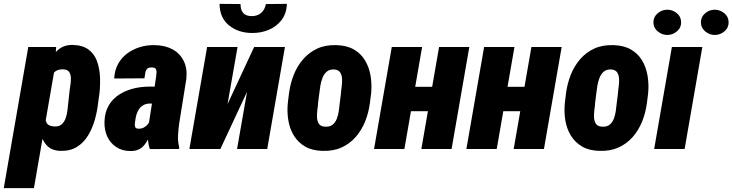

<svg xmlns="http://www.w3.org/2000/svg" viewBox="-63 -772 3796 995"><path d="M220.7 -418 112.8 203.1H-43.5L83.5 -528.3H228ZM452.6 -290 445.8 -241.2Q441.4 -198.2 429 -153.3Q416.5 -108.4 394 -70.8Q371.6 -33.2 335.7 -10.7Q299.8 11.7 247.6 9.8Q202.6 7.8 178.5 -19.5Q154.3 -46.9 144 -87.4Q133.8 -127.9 131.8 -170.2Q129.9 -212.4 130.9 -243.2L135.7 -278.3Q141.6 -313.5 153.1 -358.4Q164.6 -403.3 185.1 -444.6Q205.6 -485.8 237.3 -513.2Q269 -540.5 315.4 -539.1Q366.7 -537.6 396.7 -514.4Q426.8 -491.2 439.9 -454.3Q453.1 -417.5 455.1 -374Q457 -330.6 452.6 -290ZM291 -240.7 296.4 -290Q297.4 -304.2 300.8 -324Q304.2 -343.8 304.4 -364Q304.7 -384.3 296.1 -397.9Q287.6 -411.6 265.6 -412.6Q239.7 -413.6 224.6 -402.6Q209.5 -391.6 201.4 -373.3Q193.4 -355 190.2 -333.7Q187 -312.5 185.5 -292.5L178.2 -231Q174.8 -209.5 171.9 -183.3Q168.9 -157.2 177.5 -137.7Q186 -118.2 217.8 -116.7Q242.7 -115.2 256.6 -127.7Q270.5 -140.1 277.3 -159.7Q284.2 -179.2 286.6 -200.9Q289.1 -222.7 291 -240.7Z M708.5 -132.8 745.1 -367.2Q746.1 -379.9 747.8 -392.3Q749.5 -404.8 744.9 -413.8Q740.2 -422.9 722.7 -422.4Q705.6 -422.9 698.5 -414.3Q691.4 -405.8 689.7 -392.6Q688 -379.4 685.5 -366.2L528.8 -365.2Q530.8 -407.2 548.6 -439.9Q566.4 -472.7 595.7 -494.6Q625 -516.6 661.9 -527.8Q698.7 -539.1 738.8 -538.1Q791 -537.6 830.1 -516.8Q869.1 -496.1 888.7 -457Q908.2 -418 902.8 -364.3L865.7 -132.8Q861.3 -102.5 859.6 -70.8Q857.9 -39.1 865.7 -9.3L865.2 0L713.4 0.5Q703.1 -31.2 703.4 -65.4Q703.6 -99.6 708.5 -132.8ZM759.3 -322.8 744.6 -234.9 711.4 -235.4Q693.4 -234.9 680.2 -227.3Q667 -219.7 658.4 -207.8Q649.9 -195.8 645 -180.7Q640.1 -165.5 638.2 -148.9Q636.2 -138.2 635.5 -128.2Q634.8 -118.2 638.7 -111.6Q642.6 -105 656.7 -105Q671.4 -105 683.6 -111.8Q695.8 -118.7 704.1 -129.4Q712.4 -140.1 714.4 -153.8L723.6 -87.4Q714.4 -68.8 705.1 -51.3Q695.8 -33.7 684.1 -19.5Q672.4 -5.4 655.5 2.7Q638.7 10.7 613.3 10.7Q569.8 10.7 538.8 -10.3Q507.8 -31.2 492.4 -65.4Q477.1 -99.6 478.5 -142.1Q480 -190.4 500.2 -225.1Q520.5 -259.8 553.7 -281.2Q586.9 -302.7 627.4 -313Q668 -323.2 711.9 -323.2Z M1116.2 -232.4 1253.9 -528.3H1413.6L1321.8 0H1165.5L1217.3 -296.4L1079.1 0H918.5L1010.3 -528.3H1168ZM1314.9 -751 1423.8 -752Q1421.9 -701.7 1395.8 -667.7Q1369.6 -633.8 1328.6 -616.9Q1287.6 -600.1 1240.2 -601.1Q1170.9 -602.1 1123.3 -640.9Q1075.7 -679.7 1074.7 -752L1183.6 -751Q1183.1 -722.7 1196.5 -705.8Q1210 -689 1240.2 -688.5Q1270.5 -688 1290 -704.8Q1309.6 -721.7 1314.9 -751Z M1428.7 -239.3 1434.6 -288.1Q1441.4 -339.4 1459.5 -384.8Q1477.5 -430.2 1508.1 -465.3Q1538.6 -500.5 1581.3 -520.3Q1624 -540 1680.7 -538.1Q1733.9 -536.6 1770.3 -515.9Q1806.6 -495.1 1828.1 -460Q1849.6 -424.8 1857.2 -380.6Q1864.7 -336.4 1860.4 -288.6L1854 -238.8Q1847.7 -188.5 1829.3 -142.8Q1811 -97.2 1780.5 -62.3Q1750 -27.3 1707.3 -7.8Q1664.6 11.7 1608.4 9.8Q1555.2 8.8 1518.8 -12.2Q1482.4 -33.2 1460.7 -68.1Q1439 -103 1431.4 -147.2Q1423.8 -191.4 1428.7 -239.3ZM1591.8 -288.6 1585.4 -238.8Q1585 -225.1 1582 -205.1Q1579.1 -185.1 1579.8 -164.8Q1580.6 -144.5 1589.4 -130.9Q1598.1 -117.2 1620.1 -115.7Q1646 -113.8 1660.6 -125.7Q1675.3 -137.7 1682.6 -157Q1689.9 -176.3 1692.9 -198Q1695.8 -219.7 1697.8 -239.3L1704.1 -289.1Q1704.6 -302.2 1707.5 -322.3Q1710.4 -342.3 1709.7 -362.3Q1709 -382.3 1700 -396.5Q1690.9 -410.6 1668.5 -412.1Q1645 -413.1 1630.6 -400.9Q1616.2 -388.7 1608.4 -368.9Q1600.6 -349.1 1597.2 -327.6Q1593.8 -306.2 1591.8 -288.6Z M2234.4 -322.3 2211.4 -195.8H2008.8L2030.8 -322.3ZM2124.5 -528.3 2032.7 0H1875.5L1967.3 -528.3ZM2369.1 -528.3 2277.3 0H2120.6L2212.4 -528.3Z M2712.9 -322.3 2689.9 -195.8H2487.3L2509.3 -322.3ZM2603 -528.3 2511.2 0H2354L2445.8 -528.3ZM2847.7 -528.3 2755.9 0H2599.1L2690.9 -528.3Z M2864.3 -239.3 2870.1 -288.1Q2877 -339.4 2895 -384.8Q2913.1 -430.2 2943.6 -465.3Q2974.1 -500.5 3016.8 -520.3Q3059.6 -540 3116.2 -538.1Q3169.4 -536.6 3205.8 -515.9Q3242.2 -495.1 3263.7 -460Q3285.2 -424.8 3292.7 -380.6Q3300.3 -336.4 3295.9 -288.6L3289.6 -238.8Q3283.2 -188.5 3264.9 -142.8Q3246.6 -97.2 3216.1 -62.3Q3185.5 -27.3 3142.8 -7.8Q3100.1 11.7 3043.9 9.8Q2990.7 8.8 2954.3 -12.2Q2918 -33.2 2896.2 -68.1Q2874.5 -103 2866.9 -147.2Q2859.4 -191.4 2864.3 -239.3ZM3027.3 -288.6 3021 -238.8Q3020.5 -225.1 3017.6 -205.1Q3014.6 -185.1 3015.4 -164.8Q3016.1 -144.5 3024.9 -130.9Q3033.7 -117.2 3055.7 -115.7Q3081.5 -113.8 3096.2 -125.7Q3110.8 -137.7 3118.2 -157Q3125.5 -176.3 3128.4 -198Q3131.3 -219.7 3133.3 -239.3L3139.6 -289.1Q3140.1 -302.2 3143.1 -322.3Q3146 -342.3 3145.3 -362.3Q3144.5 -382.3 3135.5 -396.5Q3126.5 -410.6 3104 -412.1Q3080.6 -413.1 3066.2 -400.9Q3051.8 -388.7 3043.9 -368.9Q3036.1 -349.1 3032.7 -327.6Q3029.3 -306.2 3027.3 -288.6Z M3576.7 -528.3 3484.9 0H3327.1L3418.9 -528.3ZM3323.2 -654.3Q3322.3 -683.1 3344.2 -702.1Q3366.2 -721.2 3393.6 -721.7Q3420.9 -722.2 3443.4 -704.6Q3465.8 -687 3466.8 -658.2Q3467.8 -629.4 3446 -610.4Q3424.3 -591.3 3396.5 -590.8Q3369.6 -590.3 3346.9 -608.2Q3324.2 -626 3323.2 -654.3ZM3569.3 -654.3Q3568.4 -683.1 3590.1 -702.1Q3611.8 -721.2 3639.2 -721.7Q3666.5 -722.2 3689.2 -704.6Q3711.9 -687 3712.9 -658.2Q3713.9 -629.4 3692.1 -610.4Q3670.4 -591.3 3642.6 -590.8Q3615.7 -590.3 3593 -608.2Q3570.3 -626 3569.3 -654.3Z"/></svg>

Font: Roboto Condensed Black
Style: Italic
Weight: 900
Italic angle: -12°
Designer: Christian Robertson
Foundry: Google
Version: Version 3.008; 2023